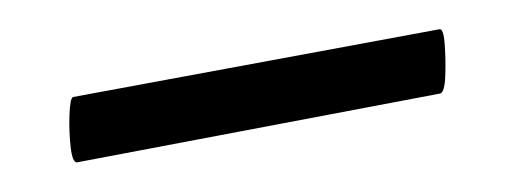

<svg xmlns="http://www.w3.org/2000/svg" viewBox="-20 -278 345 131"><path d="M32.4 -167.2Q29.4 -167.2 28.2 -177.7Q27 -188.2 27.4 -199.6Q27.8 -211 29.8 -211.8L279.6 -258Q282.6 -259 283.4 -248Q284.2 -237 283.8 -226.1Q283.4 -215.2 280.4 -214.2Z"/></svg>

Font: Cormorant Light
Style: Italic
Weight: 300
Italic angle: -10°
Designer: Christian Thalmann (Catharsis Fonts)
Foundry: Catharsis Fonts
Version: Version 4.000